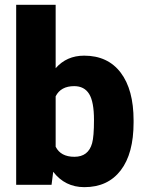

<svg xmlns="http://www.w3.org/2000/svg" viewBox="-20 -770 603 800"><path d="M536.6 -259.8Q536.6 -129.9 482.9 -60.1Q429.2 9.8 331.5 9.8Q251 9.8 201.7 -54.2L194.8 0H47.4V-750H211.9V-485.8Q257.8 -538.1 330.6 -538.1Q429.2 -538.1 482.9 -467.3Q536.6 -396.5 536.6 -268.1ZM371.6 -270Q371.6 -346.2 351.3 -378.7Q331.1 -411.1 289.1 -411.1Q233.4 -411.1 211.9 -368.7V-158.7Q232.9 -116.7 290 -116.7Q348.1 -116.7 363.8 -173.3Q371.6 -201.2 371.6 -270Z"/></svg>

Font: Roboto
Style: Regular
Weight: 900
Designer: Google
Version: Version 2.001171; 2014